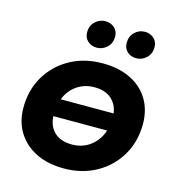

<svg xmlns="http://www.w3.org/2000/svg" viewBox="-111 -846 879 951"><g transform="rotate(15 328.0 -371.0)"><path d="M301 8Q219 8 158.5 -22Q98 -52 64.5 -106Q31 -160 31 -232Q31 -322 72.5 -392.5Q114 -463 187 -504Q260 -545 355 -545Q437 -545 497.5 -515.5Q558 -486 591 -432Q624 -378 624 -305Q624 -216 582.5 -145Q541 -74 468 -33Q395 8 301 8ZM310 -117Q364 -117 404 -147.5Q444 -178 461 -229H185Q188 -177 220 -147Q252 -117 310 -117ZM199 -319H470Q464 -365 432 -392.5Q400 -420 346 -420Q295 -420 256 -393Q217 -366 199 -319ZM507 -612Q479 -612 460.5 -629Q442 -646 442 -674Q442 -708 464 -729Q486 -750 516 -750Q543 -750 562 -733Q581 -716 581 -688Q581 -654 558.5 -633Q536 -612 507 -612ZM304 -612Q277 -612 258 -629Q239 -646 239 -674Q239 -708 261.5 -729Q284 -750 313 -750Q341 -750 360 -733Q379 -716 379 -688Q379 -654 356.5 -633Q334 -612 304 -612Z"/></g></svg>

Font: Montserrat
Style: Bold Italic
Weight: 700
Italic angle: -11.3°
Designer: Julieta Ulanovsky
Foundry: Julieta Ulanovsky
Version: Version 9.000; ttfautohint (v1.8.4.7-5d5b)